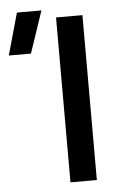

<svg xmlns="http://www.w3.org/2000/svg" viewBox="-175 -773 522 812"><g transform="rotate(-5 86.0 -367.5)"><path d="M91 0V-700H203V0ZM-122 -557 -72 -735H32L-28 -557Z"/></g></svg>

Font: Geologica Cursive
Style: Regular
Weight: 400
Designer: Sindre Bremnes, Frode Helland
Foundry: Monokrom Skriftforlag AS
Version: Version 1.010;gftools[0.9.28]